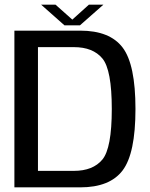

<svg xmlns="http://www.w3.org/2000/svg" viewBox="-20 -807 646 827"><path d="M42 0H325.5Q453 0 508.2 -73Q563.5 -146 563.5 -337.5Q563.5 -529.5 508.2 -602.2Q453 -675 325.5 -675H42ZM143.5 -71V-604H298Q380.5 -604 421 -555.2Q461.5 -506.5 461.5 -337.5Q461.5 -168.5 421 -119.8Q380.5 -71 298 -71ZM257.5 -698H324.5L425.5 -787H363L291.5 -722.5L219 -787H157Z"/></svg>

Font: Anybody UltraCondensed Thin
Style: Regular
Weight: 400
Version: Version 1.111